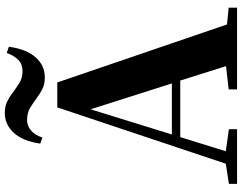

<svg xmlns="http://www.w3.org/2000/svg" viewBox="-124 -885 1009 801"><g transform="rotate(-90 380.5 -484.5)"><path d="M14 0V-34L98 -47L333 -750H437L679 -42L749 -35V0H408V-35L505 -46L445 -237H209L150 -47L242 -34V0ZM182 -821Q192 -893 226.5 -931Q261 -969 310 -969Q337 -969 357.5 -959Q378 -949 394 -936Q413 -922 434.5 -908.5Q456 -895 484 -895Q513 -895 531 -912.5Q549 -930 560 -961L586 -952Q576 -879 542 -840.5Q508 -802 458 -802Q430 -802 410 -812Q390 -822 373 -835Q354 -849 332.5 -862.5Q311 -876 280 -876Q256 -876 237 -860Q218 -844 207 -812ZM433 -272 325 -611 220 -272Z"/></g></svg>

Font: Early Summer Mincho Heavy
Style: Regular
Weight: 900
Designer: GuiWonder
Version: Version 1.002